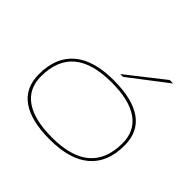

<svg xmlns="http://www.w3.org/2000/svg" viewBox="-189 -995 1210 1210"><g transform="rotate(45 415.5 -390.0)"><path d="M404 10Q236 10 150 -51Q64 -112 64 -233Q64 -384 155.5 -462Q247 -540 424 -540Q592 -540 678 -479Q764 -418 764 -297Q764 -146 672.5 -68Q581 10 404 10ZM404 -9Q745 -9 745 -297Q745 -407 663.5 -464Q582 -521 424 -521Q83 -521 83 -233Q83 -123 165 -66Q247 -9 404 -9ZM426 -596 673 -790H704L451 -596Z"/></g></svg>

Font: Georama Extra Expanded Thin
Style: Italic
Weight: 100
Width: 8
Italic angle: -9°
Designer: Jean-Baptiste Levee
Foundry: Production Type
Version: Version 1.000